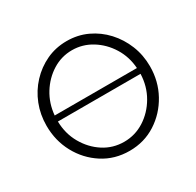

<svg xmlns="http://www.w3.org/2000/svg" viewBox="-122 -668 836 817"><g transform="rotate(-30 295.5 -259.5)"><path d="M296 10Q223 10 165.5 -27Q108 -64 75 -125Q42 -186 42 -259Q42 -314 61 -362.5Q80 -411 115 -448.5Q150 -486 196 -507.5Q242 -529 296 -529Q350 -529 396 -507.5Q442 -486 476.5 -448.5Q511 -411 530.5 -362.5Q550 -314 550 -259Q550 -186 516.5 -125Q483 -64 425.5 -27Q368 10 296 10ZM296 -484Q244 -484 200 -456.5Q156 -429 127.5 -383Q99 -337 94 -280H498Q494 -337 465.5 -383Q437 -429 392.5 -456.5Q348 -484 296 -484ZM295 -35Q349 -35 394.5 -64Q440 -93 468.5 -142Q497 -191 499 -251H93Q94 -191 122 -142Q150 -93 195 -64Q240 -35 295 -35Z"/></g></svg>

Font: Raleway Light
Style: Regular
Weight: 300
Designer: Matt McInerney, Pablo Impallari, Rodrigo Fuenzalida
Foundry: Matt McInerney, Pablo Impallari, Rodrigo Fuenzalida
Version: Version 4.026